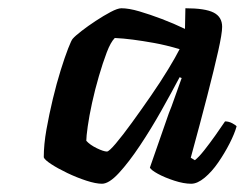

<svg xmlns="http://www.w3.org/2000/svg" viewBox="-20 -795 593 465"><path d="M227 -350Q212 -350 189 -357.5Q166 -365 143 -376Q120 -387 104 -397.5Q88 -408 86 -414Q86 -445 92.5 -481.5Q99 -518 108 -555.5Q117 -593 127 -625Q137 -657 145 -677.5Q153 -698 156 -701Q162 -708 177.5 -720Q193 -732 212 -744.5Q231 -757 248 -766Q265 -775 274 -775Q292 -775 317.5 -767.5Q343 -760 372 -749Q401 -738 428 -725L429 -775Q477 -775 497.5 -764.5Q518 -754 518 -730Q518 -714 508.5 -671.5Q499 -629 482 -563Q465 -497 442 -413L452 -407Q462 -415 475 -431.5Q488 -448 501.5 -467Q515 -486 525 -501Q534 -501 542.5 -496.5Q551 -492 553 -489Q548 -471 536 -447.5Q524 -424 508.5 -401.5Q493 -379 475.5 -364.5Q458 -350 443 -350Q425 -350 402 -357.5Q379 -365 362.5 -374Q346 -383 343 -389L389 -521Q396 -538 400.5 -551.5Q405 -565 410 -578Q415 -591 420 -606L415 -608Q396 -572 371 -527.5Q346 -483 319 -442.5Q292 -402 268 -376Q244 -350 227 -350ZM239 -428Q244 -428 260.5 -447.5Q277 -467 299.5 -498Q322 -529 345.5 -563Q369 -597 387.5 -627.5Q406 -658 415 -676Q381 -686 353 -691Q325 -696 302 -699Q279 -702 258 -703Q248 -693 238.5 -668Q229 -643 219.5 -610.5Q210 -578 203 -546Q196 -514 192.5 -489Q189 -464 189 -454Q198 -444 214.5 -436Q231 -428 239 -428Z"/></svg>

Font: Texturina 12pt SemiBold
Style: Italic
Weight: 600
Italic angle: -11°
Version: Version 1.002